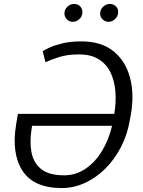

<svg xmlns="http://www.w3.org/2000/svg" viewBox="-20 -948 729 978"><path d="M394.9 -737.2Q494.7 -737.2 556.5 -688.2Q618.3 -639.2 641.3 -555.9Q664.4 -472.7 647.4 -369.3L642 -339.8Q629.3 -262.4 595.9 -198.3Q562.5 -134.2 514.9 -87.5Q467.3 -40.8 410.9 -15.4Q354.4 9.9 295.1 9.9Q152.3 9.9 95 -77.6Q37.6 -165.1 62.1 -313.9L71 -367.9H562.1L562.5 -369.3Q572.1 -429 567.6 -483.3Q563.2 -537.6 542.4 -579.9Q521.7 -622.2 482.4 -646.5Q443.2 -670.8 383.5 -670.8Q322.4 -670.8 280.9 -657.3Q239.3 -643.8 211.6 -631L197.4 -687.5Q207.7 -694.2 233.1 -706Q258.5 -717.7 299.2 -727.5Q339.8 -737.2 394.9 -737.2ZM550.8 -307.2H143.5L141 -291.5Q130.3 -225.5 140.4 -171.9Q150.6 -118.3 190 -86.6Q229.4 -55 306.5 -55Q366.5 -55 415.7 -88.4Q464.8 -121.8 499.5 -178.8Q534.1 -235.8 550.8 -307.2ZM532 -837Q512.8 -837 500 -852.1Q487.2 -867.2 490.8 -887.4Q494 -904.8 508.2 -916.4Q522.4 -927.9 538.7 -927.9Q560 -927.9 572.4 -913.5Q584.9 -899.1 581 -877.8Q578.1 -861.5 564.5 -849.3Q550.8 -837 532 -837ZM350.1 -837Q331 -837 318.2 -852.3Q305.4 -867.5 308.9 -887.4Q311.8 -904.8 326.2 -916.4Q340.6 -927.9 356.9 -927.9Q378.2 -927.9 390.3 -913.5Q402.3 -899.1 399.1 -877.8Q396.7 -861.9 382.8 -849.4Q369 -837 350.1 -837Z"/></svg>

Font: Inter UI Light
Style: Italic
Weight: 300
Italic angle: 9.39999°
Designer: Rasmus Andersson
Foundry: rsms
Version: 3.2;8d6f07862